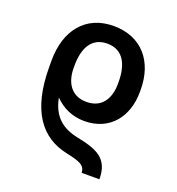

<svg xmlns="http://www.w3.org/2000/svg" viewBox="-140 -666 932 1011"><g transform="rotate(20 326.0 -161.0)"><path d="M430.4 231.9H530.2C530.2 114.7 460.2 87.4 344.8 64.3C261.4 46.5 202.1 3.2 182.5 -99.4C226.6 -55 282 -28.8 349.1 -28.8C492.2 -28.8 573.2 -133.9 573.2 -272.7V-285.2C573.2 -443.2 483.3 -552.6 326 -552.6C168.7 -552.6 79.5 -437.9 79.5 -271V-260.7V-259.6V-234.7C79.5 13.1 174 131.4 321.7 162.3C392.8 177.6 430.4 188.9 430.4 231.9ZM202.1 -272.7V-285.2C202.1 -381.4 236.5 -453.8 326 -453.8C416.5 -453.8 449.9 -379.3 449.9 -285.2V-272.7C449.9 -195 414.4 -127.5 326 -127.5C237.6 -127.5 202.1 -195.3 202.1 -272.7Z"/></g></svg>

Font: Magic Ui Pro Semi Bold
Style: Regular
Weight: 600
Designer: Stefan Endress, Andreas Faust
Version: Version 1.000;FEAKit 1.0